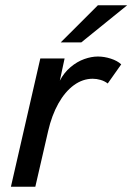

<svg xmlns="http://www.w3.org/2000/svg" viewBox="-20 -710 503 730"><path d="M133.3 -487.8H225.6L207.5 -403.3Q223.6 -434.1 248.3 -454.8Q272.9 -475.6 300.3 -485.4Q327.6 -495.1 352.1 -495.1Q376 -495.1 401.1 -487.1Q426.3 -479 440.9 -465.3L389.6 -392.6Q377.4 -401.9 362.3 -406.2Q347.2 -410.6 332.5 -410.6Q294.4 -410.6 260.7 -386Q227.1 -361.3 201.9 -316.4Q176.8 -271.5 163.1 -211.9L114.3 0H21.5ZM210.9 -548.8 352.1 -689.9H463.4L289.1 -548.8Z"/></svg>

Font: Acari Sans Medium
Style: Italic
Weight: 500
Italic angle: -13°
Designer: Alfredo Marco Pradil and Stefan Peev
Foundry: Hanken Design Co.
Version: Version 1.045